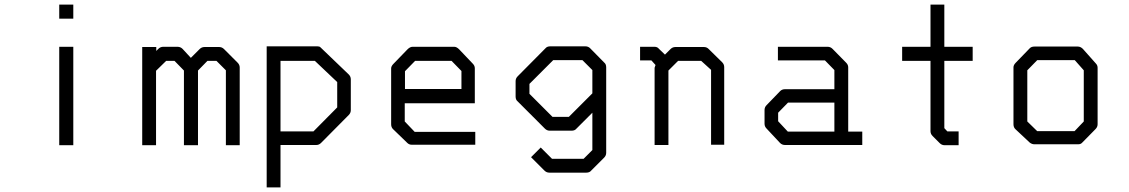

<svg xmlns="http://www.w3.org/2000/svg" viewBox="-20 -679 4900 833"><path d="M237 -659H298V-598H237ZM237 -476H298V-49H237Z M839 -373V-49H778V-373L737 -415H701L657 -372V-49H597V-475H658V-458L667 -467Q676 -476 688 -476H750Q763 -476 772 -467L808 -428L846 -466Q855 -475 867 -475H931Q943 -475 952 -466L1011 -407Q1020 -398 1020 -386V-49H960V-374L919 -415H880Z M1137 -478H1357Q1366 -478 1370 -474L1493 -356Q1502 -347 1502 -335V-201Q1502 -189 1493 -180L1373 -59Q1364 -50 1353 -50H1197V134H1137ZM1197 -415V-109H1340L1443 -213V-323L1346 -415Z M1736 -231V-152L1779 -107H2042V-51H1767Q1755 -51 1747 -59L1685 -119Q1677 -127 1677 -140V-382Q1677 -392 1687 -402L1748 -465Q1759 -476 1770 -476H1951Q1961 -476 1972 -465L2031 -403Q2040 -394 2040 -383V-231ZM1737 -293H1982V-371L1939 -415H1781L1737 -370Z M2550 -190 2481 -121Q2474 -112 2460 -112H2365Q2353 -112 2344 -121L2226 -239Q2217 -246 2217 -260V-327Q2217 -339 2226 -348L2347 -470Q2353.5 -478 2368 -478H2519Q2532 -478 2540 -470L2601 -408Q2610 -401 2610 -387V-16Q2610 -4 2601 5L2545 61Q2538 70 2524 70H2363Q2351 70 2342 61L2284 3L2326 -39L2375 10H2512L2550 -28ZM2550 -274V-375L2507 -418H2380L2277 -315V-272L2377 -172H2448Z M2865 -442 2889 -466Q2898 -475 2910 -475H3034Q3046 -475 3054 -467L3113 -409Q3122 -400 3122 -388V-51H3065V-376L3022 -415H2922L2880 -373V-50H2820V-385Q2820 -387 2824 -397L2806 -417H2757V-476H2820Q2832 -476 2839 -467Z M3600 -108V-234H3399L3356 -190V-153L3398 -108ZM3660 -108H3721V-50H3385Q3373 -50 3364 -59L3306 -121Q3297 -130 3297 -142V-202Q3297 -214 3306 -223L3365 -284Q3373 -292 3386 -292H3600V-375L3559 -417H3355V-476H3571Q3583 -476 3592 -467L3651 -407Q3660 -398 3660 -387Z M4077 -123 4090 -109H4139V-49H4078Q4066 -49 4057 -58L4026 -89Q4017 -98 4017 -110V-415H3894V-476H4017V-659H4077V-476H4200V-415H4077Z M4437 -374V-152L4480 -110H4642L4682 -152V-374L4643 -418H4480ZM4387 -407 4448 -470Q4455 -477 4468 -477H4656Q4668 -477 4678 -467L4734 -404Q4742 -396 4742 -385V-140Q4742 -128 4733 -119L4675 -60Q4669 -53 4657.5 -53H4654H4468Q4457.5 -53 4448 -60L4386 -118Q4377 -126 4377 -140V-387Q4377 -397 4387 -407Z"/></svg>

Font: 3270 Nerd Font
Style: Regular
Weight: 400
Monospace: yes
Version: Version 3.0.1;Nerd Fonts 3.3.0